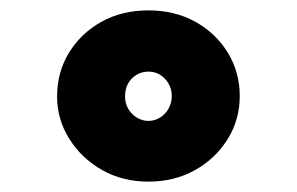

<svg xmlns="http://www.w3.org/2000/svg" viewBox="-20 -739 572 370"><path d="M266 -389Q216 -389 176.5 -411.5Q137 -434 113.5 -471.5Q90 -509 90 -553Q90 -600 113 -637.5Q136 -675 175.5 -697Q215 -719 266 -719Q317 -719 356.5 -697Q396 -675 419 -637.5Q442 -600 442 -554Q442 -508 418.5 -470.5Q395 -433 355.5 -411Q316 -389 266 -389ZM266 -506Q278 -506 288.5 -512.5Q299 -519 305 -530Q311 -541 311 -554Q311 -567 305 -577.5Q299 -588 289 -594.5Q279 -601 266 -601Q253 -601 242.5 -594.5Q232 -588 226.5 -577.5Q221 -567 221 -553Q221 -540 227 -529.5Q233 -519 243.5 -512.5Q254 -506 266 -506Z"/></svg>

Font: Lexend Exa Black
Style: Regular
Weight: 900
Designer: Bonnie Shaver-Troup, Thomas Jockin
Foundry: Lexend
Version: Version 1.007